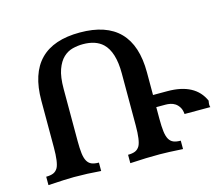

<svg xmlns="http://www.w3.org/2000/svg" viewBox="-100 -836 1129 969"><g transform="rotate(-15 465.0 -351.5)"><path d="M742.2 0Q661.6 -4.9 621.6 -4.9Q585.9 -4.9 550.3 -3.9Q483.4 -1.5 466.8 0V-43.9Q489.7 -43.9 504.4 -50Q519 -56.2 527.8 -71.3Q542.5 -97.7 542.5 -177.2V-449.2Q542.5 -561.5 493.7 -607.9Q457 -642.1 390.6 -642.1Q363.8 -642.1 336.7 -635.3Q309.6 -628.4 287.8 -607.9Q266.1 -587.4 252.4 -549.6Q238.8 -511.7 238.8 -449.2V-177.2Q238.8 -138.2 241.9 -112.3Q245.1 -86.4 253.7 -71.3Q262.2 -56.2 276.9 -50Q291.5 -43.9 314.5 -43.9V0Q244.1 -5.9 173.8 -5.9Q135.7 -5.9 39.1 0V-43.9Q62 -43.9 76.7 -50Q91.3 -56.2 100.1 -71.3Q114.7 -97.7 114.7 -177.2V-420.9Q114.7 -703.1 390.6 -703.1Q666.5 -703.1 666.5 -420.9V-302.7H741.2Q886.2 -302.7 930.2 -202.6Q927.7 -189.5 927.7 -182.6Q927.7 -173.8 930.2 -168.9H795.4Q793.5 -191.4 784.7 -205.3Q775.9 -219.2 764.2 -226.8Q752.4 -234.4 739.5 -236.8Q726.6 -239.3 715.8 -239.3H666.5V-177.2Q666.5 -138.2 669.7 -112.3Q672.9 -86.4 681.4 -71.3Q689.9 -56.2 704.6 -50Q719.2 -43.9 742.2 -43.9Z"/></g></svg>

Font: Kelvinch
Style: Bold
Weight: 700
Designer: Paul James Miller
Foundry: High-Logic / Made with FontCreator
Version: Version 3.501;March 28, 2021;FontCreator 13.0.0.2683 64-bit